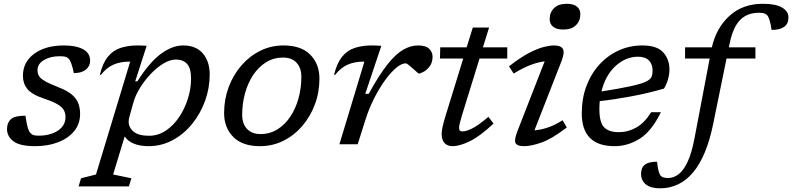

<svg xmlns="http://www.w3.org/2000/svg" viewBox="-20 -762 4184 1014"><path d="M114.5 -151Q120 -111 126 -89.8Q132 -68.5 140.5 -59.5Q149 -50.5 159 -48Q169 -45.5 185.5 -45.5Q223 -45.5 255 -56.8Q287 -68 306.5 -90Q326 -112 326 -144Q326 -164 317.2 -180Q308.5 -196 285 -210.5Q261.5 -225 216 -240Q148 -262.5 124.5 -292Q101 -321.5 101 -361Q101 -434.5 160.8 -478.2Q220.5 -522 317.5 -522Q381.5 -522 418.8 -502Q456 -482 456 -441Q456 -413 433.5 -394.5Q411 -376 370 -376Q357 -439 341.5 -453Q333 -461 322.2 -463Q311.5 -465 294.5 -465Q245.5 -465 211.8 -444.8Q178 -424.5 178 -391.5Q178 -374.5 185.5 -361.2Q193 -348 216.5 -334.2Q240 -320.5 288 -301.5Q336.5 -283 361 -261.2Q385.5 -239.5 394.2 -214.5Q403 -189.5 403 -160.5Q403 -107.5 371.5 -69.2Q340 -31 286.2 -10.5Q232.5 10 165.5 10Q84.5 10 50.8 -16Q17 -42 17 -80Q17 -113.5 37 -132.2Q57 -151 114.5 -151Z M674 179.5 660.5 222.5H395L408 179.5L487 159.5L667.5 -436.5H663Q614.5 -436.5 578.2 -420.2Q542 -404 512.5 -366L507.5 -368Q522.5 -429 549.8 -462.5Q577 -496 616.5 -509Q656 -522 706.5 -522Q731 -522 754.5 -520L694 -332.5H705.5Q770.5 -434.5 830.5 -478.2Q890.5 -522 947 -522Q1015.5 -522 1051.5 -479.5Q1087.5 -437 1087.5 -369Q1087.5 -296.5 1062.8 -228.5Q1038 -160.5 994 -106.8Q950 -53 891.2 -21.5Q832.5 10 764 10Q720 10 687.2 -3.2Q654.5 -16.5 638.5 -41.5L577.5 159.5ZM663 -143.5Q659.5 -132.5 659.5 -119.5Q659.5 -88 686 -66.5Q712.5 -45 766.5 -45Q815 -45 855.8 -72.2Q896.5 -99.5 926.2 -144Q956 -188.5 972.5 -241.5Q989 -294.5 989 -346Q989 -401.5 968 -424.5Q947 -447.5 909 -447.5Q877 -447.5 841.8 -425.8Q806.5 -404 774.2 -369.5Q742 -335 718.2 -296Q694.5 -257 685 -222.5Z M1477.5 -522Q1570.5 -522 1618.8 -473Q1667 -424 1667 -347Q1667 -275 1643 -210.5Q1619 -146 1576 -96.2Q1533 -46.5 1476 -18.2Q1419 10 1353 10Q1260 10 1211.8 -39Q1163.5 -88 1163.5 -165Q1163.5 -237 1187.5 -301.5Q1211.5 -366 1254.5 -415.8Q1297.5 -465.5 1354.5 -493.8Q1411.5 -522 1477.5 -522ZM1356 -54Q1405.5 -54 1445.2 -78.8Q1485 -103.5 1513.2 -146Q1541.5 -188.5 1556.5 -242.8Q1571.5 -297 1571.5 -356Q1571.5 -404 1546 -431Q1520.5 -458 1474.5 -458Q1425 -458 1385.2 -433.2Q1345.5 -408.5 1317.2 -366Q1289 -323.5 1274 -269.2Q1259 -215 1259 -156Q1259 -108 1284.8 -81Q1310.5 -54 1356 -54Z M1904.5 -436.5H1900Q1851.5 -436.5 1815.2 -420.2Q1779 -404 1749.5 -366L1744.5 -368Q1759.5 -429 1786.8 -462.5Q1814 -496 1853.5 -509Q1893 -522 1943.5 -522Q1955.5 -522 1968.2 -521.5Q1981 -521 1994 -520L1909 -266.5H1927.5Q1981 -364.5 2025 -420.2Q2069 -476 2108.8 -499Q2148.5 -522 2187.5 -522Q2229 -522 2246.8 -504.2Q2264.5 -486.5 2264.5 -463Q2264.5 -432.5 2249.8 -412.5Q2235 -392.5 2217.5 -383Q2200 -373.5 2192 -373.5Q2190 -373.5 2180.8 -382Q2171.5 -390.5 2160 -400.5Q2149 -410.5 2138.2 -419Q2127.5 -427.5 2123 -427.5Q2100 -427.5 2070.8 -402.5Q2041.5 -377.5 2011.2 -335Q1981 -292.5 1954.5 -239.8Q1928 -187 1910.5 -131L1869 0H1772.5Z M2419.5 -152Q2413 -130 2408.8 -113.2Q2404.5 -96.5 2404.5 -88.5Q2404.5 -76 2409 -72Q2413.5 -68 2423 -68Q2440.5 -68 2472 -82.8Q2503.5 -97.5 2559.5 -145L2586.5 -109.5Q2514 -41.5 2460.5 -15.8Q2407 10 2370 10Q2343.5 10 2328 -6.2Q2312.5 -22.5 2312.5 -55Q2312.5 -69 2317 -90.5Q2321.5 -112 2332.5 -148.5L2426.5 -453H2303.5L2305 -512H2444.5L2477 -616.5H2563L2530.5 -512H2659V-453H2512.5Z M2883 -661Q2883 -696.5 2906.2 -719.2Q2929.5 -742 2973 -742Q3009.5 -742 3027.2 -727Q3045 -712 3045 -687Q3045 -652 3021.8 -629Q2998.5 -606 2955 -606Q2918.5 -606 2900.8 -621Q2883 -636 2883 -661ZM2713.5 -71.5 2856.5 -438Q2825 -434.5 2784.5 -419.8Q2744 -405 2693 -373.5L2668 -411.5Q2729.5 -459.5 2775 -483Q2820.5 -506.5 2852.8 -514.2Q2885 -522 2906 -522Q2941.5 -522 2952.5 -504Q2963.5 -486 2946 -440.5L2802.5 -73.5Q2834.5 -76 2872.2 -88.2Q2910 -100.5 2951 -127L2973.5 -89Q2895.5 -29 2840.5 -9.5Q2785.5 10 2748.5 10Q2712 10 2703 -5.8Q2694 -21.5 2713.5 -71.5Z M3470.5 -169.5Q3421 -68.5 3358.2 -29.2Q3295.5 10 3226 10Q3052.5 10 3052.5 -163.5Q3052.5 -242.5 3077.2 -308Q3102 -373.5 3146 -421.5Q3190 -469.5 3248 -495.8Q3306 -522 3372 -522Q3450 -522 3482.8 -485.2Q3515.5 -448.5 3515.5 -395Q3515.5 -369 3507.5 -341.8Q3499.5 -314.5 3486.5 -294Q3401.5 -269.5 3313.2 -253Q3225 -236.5 3147.5 -228Q3145.5 -207.5 3145.5 -185.5Q3145.5 -116 3170.2 -90Q3195 -64 3248 -64Q3297 -64 3340.5 -88.5Q3384 -113 3419 -169.5ZM3349.5 -462.5Q3285 -462.5 3231.2 -413.8Q3177.5 -365 3156.5 -279Q3255.5 -294.5 3310.8 -306.8Q3366 -319 3390.5 -330.5Q3415 -342 3420.8 -356Q3426.5 -370 3426.5 -389.5Q3426.5 -423 3407 -442.8Q3387.5 -462.5 3349.5 -462.5Z M3746.5 -107.5Q3711.5 63.5 3640.8 148Q3570 232.5 3466 232.5Q3416 232.5 3390.8 211.8Q3365.5 191 3365.5 156Q3365.5 124 3385.5 108Q3405.5 92 3450 92Q3456 147.5 3467 163Q3473.5 172 3483.5 175Q3493.5 178 3508.5 178Q3537.5 178 3563.5 158.5Q3589.5 139 3611.2 93Q3633 47 3648 -32.5L3728 -453H3598V-512H3739.5Q3763 -615.5 3833 -678.8Q3903 -742 4009 -742Q4076.5 -742 4110.2 -722.2Q4144 -702.5 4144 -670Q4144 -604 4055 -604Q4045.5 -669 4030.5 -682.5Q4022 -690.5 4012 -692.5Q4002 -694.5 3987 -694.5Q3926.5 -694.5 3889 -656.8Q3851.5 -619 3834 -535L3829.5 -512H3969.5V-453H3817Z"/></svg>

Font: Newsreader 6pt
Style: Italic
Weight: 400
Italic angle: -17°
Designer: Hugues Gentile
Foundry: Production Type
Version: Version 1.003; ttfautohint (v1.8.3)